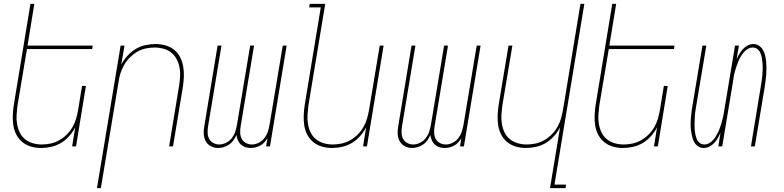

<svg xmlns="http://www.w3.org/2000/svg" viewBox="-20 -755 4040 990"><path d="M192 8Q165 8 140.5 1Q116 -6 96.5 -21.5Q77 -37 65 -59.5Q53 -82 49 -107.5Q45 -133 46 -159.5Q47 -186 51 -213L137 -735H157L122 -520H458L455 -502H119L70 -210Q67 -186 65.5 -162Q64 -138 68 -115Q72 -92 82 -71.5Q92 -51 109.5 -37Q127 -23 149.5 -16.5Q172 -10 196 -10Q218 -10 241.5 -15Q265 -20 286 -32Q307 -44 324.5 -61.5Q342 -79 354 -100Q366 -121 372.5 -143.5Q379 -166 383 -189L403 -312H423L372 0H352L368 -99Q356 -75 337 -53.5Q318 -32 294.5 -18Q271 -4 244.5 2Q218 8 192 8Z M480 215 602 -520H622L605 -421Q617 -445 636.5 -466.5Q656 -488 679 -502Q702 -516 728.5 -522Q755 -528 781 -528Q808 -528 833 -521Q858 -514 877.5 -498.5Q897 -483 908.5 -460.5Q920 -438 924.5 -412.5Q929 -387 928 -360.5Q927 -334 923 -307L872 0H852L903 -310Q907 -334 908.5 -358Q910 -382 906 -405Q902 -428 891.5 -448.5Q881 -469 864 -483Q847 -497 824 -503.5Q801 -510 777 -510Q755 -510 731.5 -505Q708 -500 687.5 -488Q667 -476 649.5 -458.5Q632 -441 620 -420Q608 -399 601 -376.5Q594 -354 591 -331L500 215Z M1104 8Q1084 8 1066.5 -1.5Q1049 -11 1040 -28.5Q1031 -46 1030.5 -67Q1030 -88 1034 -108L1102 -520H1122L1053 -105Q1050 -88 1050.5 -71Q1051 -54 1058 -40Q1065 -26 1079.5 -18Q1094 -10 1111 -10Q1128 -10 1146 -19Q1164 -28 1175.5 -43Q1187 -58 1193 -76Q1199 -94 1202 -112L1270 -520H1290L1221 -105Q1218 -88 1218.5 -71Q1219 -54 1226 -40Q1233 -26 1247.5 -18Q1262 -10 1279 -10Q1297 -10 1314.5 -19Q1332 -28 1343.5 -43Q1355 -58 1361 -76Q1367 -94 1370 -112L1438 -520H1458L1372 0H1352L1359 -42Q1352 -31 1343 -21Q1334 -11 1322 -4.5Q1310 2 1297.5 5Q1285 8 1273 8Q1258 8 1244.5 3.5Q1231 -1 1221.5 -10Q1212 -19 1206.5 -32Q1201 -45 1199 -59Q1193 -45 1184 -32Q1175 -19 1162 -10Q1149 -1 1134 3.5Q1119 8 1104 8Z M1692 8Q1665 8 1640.5 1Q1616 -6 1596.5 -21.5Q1577 -37 1565 -59.5Q1553 -82 1549 -107.5Q1545 -133 1546 -159.5Q1547 -186 1551 -213L1634 -717H1574L1577 -735H1657L1570 -210Q1567 -186 1565.5 -162Q1564 -138 1568 -115Q1572 -92 1582 -71.5Q1592 -51 1609.5 -37Q1627 -23 1649.5 -16.5Q1672 -10 1696 -10Q1718 -10 1741.5 -15Q1765 -20 1786 -32Q1807 -44 1824.5 -61.5Q1842 -79 1854 -100Q1866 -121 1872.5 -143.5Q1879 -166 1883 -189L1938 -520H1958L1872 0H1852L1868 -99Q1856 -75 1837 -53.5Q1818 -32 1794.5 -18Q1771 -4 1744.5 2Q1718 8 1692 8Z M2104 8Q2084 8 2066.5 -1.5Q2049 -11 2040 -28.5Q2031 -46 2030.5 -67Q2030 -88 2034 -108L2102 -520H2122L2053 -105Q2050 -88 2050.5 -71Q2051 -54 2058 -40Q2065 -26 2079.5 -18Q2094 -10 2111 -10Q2128 -10 2146 -19Q2164 -28 2175.5 -43Q2187 -58 2193 -76Q2199 -94 2202 -112L2270 -520H2290L2221 -105Q2218 -88 2218.5 -71Q2219 -54 2226 -40Q2233 -26 2247.5 -18Q2262 -10 2279 -10Q2297 -10 2314.5 -19Q2332 -28 2343.5 -43Q2355 -58 2361 -76Q2367 -94 2370 -112L2438 -520H2458L2372 0H2352L2359 -42Q2352 -31 2343 -21Q2334 -11 2322 -4.5Q2310 2 2297.5 5Q2285 8 2273 8Q2258 8 2244.5 3.5Q2231 -1 2221.5 -10Q2212 -19 2206.5 -32Q2201 -45 2199 -59Q2193 -45 2184 -32Q2175 -19 2162 -10Q2149 -1 2134 3.5Q2119 8 2104 8Z M2816 215 2868 -99Q2856 -75 2837 -53.5Q2818 -32 2794.5 -18Q2771 -4 2744.5 2Q2718 8 2692 8Q2665 8 2640.5 1Q2616 -6 2596.5 -21.5Q2577 -37 2565 -59.5Q2553 -82 2549 -107.5Q2545 -133 2546 -159.5Q2547 -186 2551 -213L2602 -520H2622L2570 -210Q2567 -186 2565.5 -162Q2564 -138 2568 -115Q2572 -92 2582 -71.5Q2592 -51 2609.5 -37Q2627 -23 2649.5 -16.5Q2672 -10 2696 -10Q2718 -10 2741.5 -15Q2765 -20 2786 -32Q2807 -44 2824.5 -61.5Q2842 -79 2854 -100Q2866 -121 2872.5 -143.5Q2879 -166 2883 -189L2973 -735H2993L2839 197H2899L2896 215Z M3192 8Q3165 8 3140.5 1Q3116 -6 3096.5 -21.5Q3077 -37 3065 -59.5Q3053 -82 3049 -107.5Q3045 -133 3046 -159.5Q3047 -186 3051 -213L3137 -735H3157L3122 -520H3458L3455 -502H3119L3070 -210Q3067 -186 3065.5 -162Q3064 -138 3068 -115Q3072 -92 3082 -71.5Q3092 -51 3109.5 -37Q3127 -23 3149.5 -16.5Q3172 -10 3196 -10Q3218 -10 3241.5 -15Q3265 -20 3286 -32Q3307 -44 3324.5 -61.5Q3342 -79 3354 -100Q3366 -121 3372.5 -143.5Q3379 -166 3383 -189L3403 -312H3423L3372 0H3352L3368 -99Q3356 -75 3337 -53.5Q3318 -32 3294.5 -18Q3271 -4 3244.5 2Q3218 8 3192 8Z M3608 8Q3592 8 3579 -1Q3566 -10 3559 -23.5Q3552 -37 3548.5 -52Q3545 -67 3543 -83Q3541 -99 3541 -115Q3541 -131 3542.5 -147.5Q3544 -164 3546 -180.5Q3548 -197 3551 -213L3602 -520H3622L3570 -210Q3568 -196 3565.5 -181.5Q3563 -167 3562.5 -152.5Q3562 -138 3561.5 -123.5Q3561 -109 3561.5 -95Q3562 -81 3564.5 -67.5Q3567 -54 3571.5 -41Q3576 -28 3586.5 -19Q3597 -10 3612 -10Q3625 -10 3638 -17.5Q3651 -25 3659.5 -36Q3668 -47 3675 -59Q3682 -71 3687.5 -84Q3693 -97 3697 -110Q3701 -123 3704.5 -136Q3708 -149 3710.5 -162.5Q3713 -176 3715 -189L3770 -520H3790L3778 -449Q3784 -463 3792 -476.5Q3800 -490 3811 -502Q3822 -514 3836 -521Q3850 -528 3865 -528Q3881 -528 3894 -519Q3907 -510 3914.5 -496.5Q3922 -483 3925.5 -468Q3929 -453 3930.5 -437Q3932 -421 3932 -405Q3932 -389 3931 -372.5Q3930 -356 3927.5 -339.5Q3925 -323 3923 -307L3872 0H3852L3903 -310Q3905 -324 3907.5 -338.5Q3910 -353 3911 -367.5Q3912 -382 3912.5 -396.5Q3913 -411 3912 -425Q3911 -439 3909 -452.5Q3907 -466 3902 -479Q3897 -492 3886.5 -501Q3876 -510 3861 -510Q3848 -510 3835.5 -502.5Q3823 -495 3814 -484Q3805 -473 3798 -461Q3791 -449 3786 -436Q3781 -423 3776.5 -410Q3772 -397 3768.5 -384Q3765 -371 3763 -357.5Q3761 -344 3759 -331L3704 0H3684L3695 -71Q3689 -57 3681.5 -43.5Q3674 -30 3663 -18Q3652 -6 3637.5 1Q3623 8 3608 8Z"/></svg>

Font: Iosevka Term Curly Th Obl
Style: Regular
Weight: 100
Italic angle: -9°
Designer: Belleve Invis
Foundry: Belleve Invis
Version: Version 32.3.0